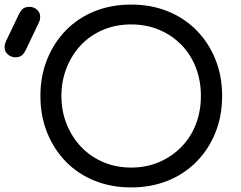

<svg xmlns="http://www.w3.org/2000/svg" viewBox="-114 -811 1055 841"><path d="M461 10Q373 10 300 -19.5Q227 -49 174.5 -103Q122 -157 92.5 -230Q63 -303 63 -391Q63 -478 92.5 -551Q122 -624 174.5 -678Q227 -732 300 -761.5Q373 -791 461 -791Q548 -791 621 -761.5Q694 -732 747 -678Q800 -624 829.5 -551Q859 -478 859 -391Q859 -303 829.5 -230Q800 -157 747 -103Q694 -49 621 -19.5Q548 10 461 10ZM461 -77Q527 -77 583 -101Q639 -125 680.5 -167.5Q722 -210 744 -267Q766 -324 766 -391Q766 -457 744 -514.5Q722 -572 680.5 -614.5Q639 -657 583 -680.5Q527 -704 461 -704Q394 -704 338 -680.5Q282 -657 241.5 -614.5Q201 -572 178 -514.5Q155 -457 155 -391Q155 -324 178 -267Q201 -210 241.5 -167.5Q282 -125 338 -101Q394 -77 461 -77ZM-46 -560Q-65 -560 -79.5 -572.5Q-94 -585 -94 -604Q-94 -610 -92.5 -616Q-91 -622 -88 -630L-32 -747Q-23 -766 -12.5 -773.5Q-2 -781 15 -781Q34 -781 48 -768.5Q62 -756 62 -737Q62 -732 61 -726Q60 -720 57 -714L-1 -592Q-11 -572 -22 -566Q-33 -560 -46 -560Z"/></svg>

Font: Comfortaa SemiBold
Style: Regular
Weight: 600
Designer: Johan Aakerlund
Foundry: Johan Aakerlund
Version: Version 3.104; ttfautohint (v1.8.1.43-b0c9)